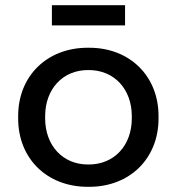

<svg xmlns="http://www.w3.org/2000/svg" viewBox="-20 -712 682 740"><path d="M180 -614H462V-692H180ZM318 8H324C480 8 591 -101 591 -255V-265C591 -419 480 -528 324 -528H318C161 -528 50 -419 50 -265V-255C50 -101 161 8 318 8ZM319 -78C222 -78 154 -151 154 -256V-264C154 -369 222 -442 319 -442H322C420 -442 488 -369 488 -264V-256C488 -151 420 -78 322 -78Z"/></svg>

Font: Fixel Display Medium
Style: Regular
Weight: 500
Designer: AlfaBravo + MacPaw
Foundry: Kyrylo Tkachov, Marchela Mozhyna, Serhii Makarenko, Maria Weinstein, Zakhar Kryvoshyya
Version: Version 1.211